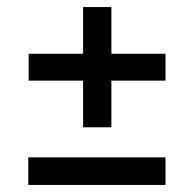

<svg xmlns="http://www.w3.org/2000/svg" viewBox="-20 -615 549 543"><path d="M215 -255V-595H295V-255ZM61 -387V-463H448V-387ZM60 -92V-170H448V-92Z"/></svg>

Font: Bricolage Grotesque 18pt
Style: Regular
Weight: 400
Version: Version 1.001;gftools[0.9.33.dev8+g029e19f]